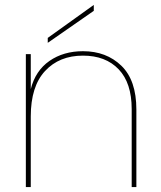

<svg xmlns="http://www.w3.org/2000/svg" viewBox="-20 -760 654 780"><path d="M317 -552Q412 -552 473 -493Q534 -434 534 -315V0H515V-317Q515 -423 462 -478.5Q409 -534 317 -534Q221 -534 163 -471.5Q105 -409 105 -287V0H85V-540H105V-398Q124 -473 181 -512.5Q238 -552 317 -552ZM361 -716 174 -586V-606L361 -740Z"/></svg>

Font: Fz Poppins Thin
Style: Regular
Weight: 100
Designer: Ninad Kale (Devanagari), Jonny Pinhorn (Latin)
Foundry: Indian Type Foundry
Version: Vit hóa bi Vntype.Com & FontZin.Com